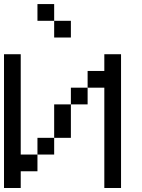

<svg xmlns="http://www.w3.org/2000/svg" viewBox="-20 -937 707 957"><path d="M0 0V-666.7H83.3V-166.7H166.7V-83.3H83.3V0ZM166.7 -166.7V-250H250V-166.7ZM166.7 -833.3V-916.7H250V-833.3ZM333.3 -416.7V-250H250V-416.7ZM333.3 -500H416.7V-416.7H333.3ZM333.3 -833.3V-750H250V-833.3ZM500 0V-500H416.7V-583.3H500V-666.7H583.3V0Z"/></svg>

Font: Galmuri11 Regular
Style: Regular
Weight: 400
Designer: Minseo Lee (Quiple)
Version: Version 2.356;hotconv 1.1.0;makeotfexe 2.6.0 DEVELOPMENT